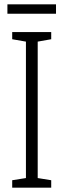

<svg xmlns="http://www.w3.org/2000/svg" viewBox="-20 -861 291 881"><path d="M215 0H36V-34L99 -44V-670L36 -681V-714H215V-681L153 -670V-44L215 -34ZM237 -841V-798H14V-841Z"/></svg>

Font: Noto Sans Ethiopic ExtraCondensed Light
Style: Regular
Weight: 300
Width: 2
Designer: Monotype Design Team
Foundry: Monotype Imaging Inc.
Version: Version 2.102; ttfautohint (v1.8.4.7-5d5b)